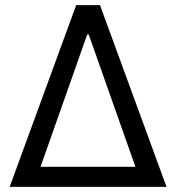

<svg xmlns="http://www.w3.org/2000/svg" viewBox="-20 -727 686 747"><path d="M276.4 -707H369.1L627.9 0H17.6ZM506.8 -78.1 325.2 -592.8H319.3L137.7 -78.1Z"/></svg>

Font: WEMIX Pretendard Variable
Style: Regular
Weight: 400
Designer: Base glyphs from Inter by Rasmus Andersson; Hangeul glyphs from Noto Sans CJK(Source Han Sans) by Jang Soo-young and Kan
Foundry: Kil Hyung-jin
Version: Version 1.000;Glyphs 3.2 (3208)